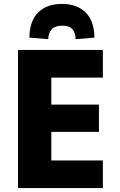

<svg xmlns="http://www.w3.org/2000/svg" viewBox="-20 -960 612 980"><path d="M72 0V-705H505V-564H242V-426H485V-287H242V-141H505V0ZM226 -760 130 -768Q131 -853 175 -896.5Q219 -940 296 -940Q373 -940 417 -896.5Q461 -853 462 -768L366 -760Q365 -793 349.5 -811Q334 -829 298 -829Q262 -829 245 -811.5Q228 -794 226 -760Z"/></svg>

Font: Nunito Sans 7pt Condensed Black
Style: Regular
Weight: 900
Width: 3
Designer: Vernon Adams
Foundry: Vernon Adams
Version: Version 3.101;gftools[0.9.27]